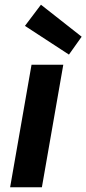

<svg xmlns="http://www.w3.org/2000/svg" viewBox="-20 -796 367 816"><path d="M23 0 114 -521H249L158 0ZM273 -564 86 -686 154 -776 327 -640Z"/></svg>

Font: DM Sans 10pt
Style: Bold Italic
Weight: 700
Italic angle: -10°
Version: Version 4.004;gftools[0.9.30]